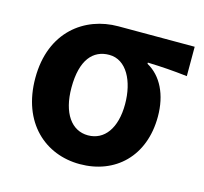

<svg xmlns="http://www.w3.org/2000/svg" viewBox="-88 -658 818 770"><g transform="rotate(15 321.0 -273.0)"><path d="M305 14C452 14 559 -86 559 -251C559 -342 524 -412 464 -445V-450C524 -448 567 -445 629 -438V-560H312C174 -560 44 -467 44 -274C44 -88 162 14 305 14ZM307 -106C239 -106 194 -168 194 -274C194 -390 240 -440 307 -440C379 -440 419 -360 419 -265C419 -165 375 -106 307 -106Z"/></g></svg>

Font: Noto Sans Japanese Bold
Style: Bold
Weight: 700
Designer: Ryoko NISHIZUKA (kana & ideographs); Paul D. Hunt (Latin, Greek & Cyrillic); Wenlong ZHANG (bopomofo); Sandoll Communica
Foundry: Adobe Systems Incorporated
Version: Version 1.000;PS 1;hotconv 1.0.78;makeotf.lib2.5.61930